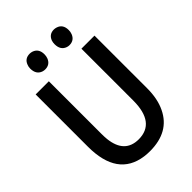

<svg xmlns="http://www.w3.org/2000/svg" viewBox="-247 -949 1066 1066"><g transform="rotate(-45 286.5 -415.5)"><path d="M517.6 -245.1V-659.2H415V-250Q414.1 -79.1 285.2 -78.1Q174.8 -78.1 161.1 -204.1Q159.2 -223.6 159.2 -245.1V-659.2H55.7V-249Q55.7 -15.6 238.3 9.8Q259.8 12.7 282.2 12.7Q433.6 12.7 489.3 -104.5Q517.6 -163.1 517.6 -245.1ZM248 -782.2Q248 -827.1 210.9 -839.8Q201.2 -842.8 192.4 -842.8Q153.3 -842.8 140.6 -807.6Q135.7 -795.9 135.7 -782.2Q135.7 -735.4 172.9 -722.7Q182.6 -719.7 191.4 -719.7Q229.5 -719.7 243.2 -754.9Q248 -767.6 248 -782.2ZM438.5 -782.2Q438.5 -828.1 400.4 -839.8Q390.6 -842.8 381.8 -842.8Q344.7 -842.8 331.1 -807.6Q327.1 -795.9 327.1 -782.2Q327.1 -735.4 364.3 -722.7Q373 -719.7 381.8 -719.7Q419.9 -719.7 433.6 -754.9Q438.5 -767.6 438.5 -782.2Z"/></g></svg>

Font: Yaldevi Colombo SemiBold
Style: Regular
Weight: 600
Designer: Sol Matas, Denzil Rajitha, Kosala Senevirathne and Pathum Egodawatta
Foundry: Mooniak
Version: Version 1.020 ; ttfautohint (v1.6)